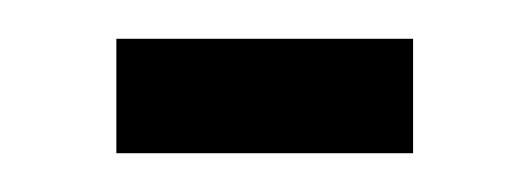

<svg xmlns="http://www.w3.org/2000/svg" viewBox="-20 -374 268 99"><path d="M40 -354H193V-295H40Z"/></svg>

Font: Khand
Style: Regular
Weight: 400
Designer: Devanagari: Sanchit Sawaria, Jyotish Sonowal; Latin: Satya Rajpurohit
Foundry: Indian Type Foundry
Version: Version 1.101;PS 1.0;hotconv 1.0.78;makeotf.lib2.5.61930; tt